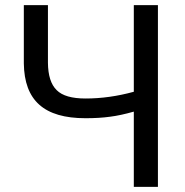

<svg xmlns="http://www.w3.org/2000/svg" viewBox="-20 -731 725 751"><path d="M503.4 -710.9V-372.1C439.5 -354.5 376.5 -345.7 314.5 -345.7C261.2 -345.7 223.6 -356.4 201.7 -378.4C179.2 -400.4 168 -436 167.5 -485.4V-710.9H73.2V-482.9C75.2 -337.9 152.3 -268.6 314.5 -268.6C350.1 -268.6 382.3 -270.5 410.2 -274.4C438 -277.8 469.2 -284.7 503.4 -294.4V0H597.7V-710.9Z"/></svg>

Font: Roboto
Style: Regular
Weight: 400
Designer: Google
Version: Version 2.137; 2017